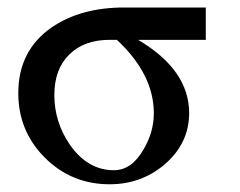

<svg xmlns="http://www.w3.org/2000/svg" viewBox="-20 -469 635 507"><path d="M523.4 -363.8H344.7Q479 -284.7 479.5 -170.9Q479.5 -90.3 414.6 -34.7Q353 17.6 269.5 17.6Q168.9 17.6 98.6 -52.5Q28.3 -122.6 28.3 -223.1Q28.3 -335.4 116.2 -396.5Q193.8 -449.7 310.1 -449.2H523.4ZM386.2 -169.9Q386.2 -272.9 288.6 -363.8H269.5Q201.7 -363.8 162.6 -324.7Q123.5 -286.1 123.5 -217.8Q123.5 -146 165.5 -85.4Q212.4 -19.5 280.8 -19.5Q327.6 -19.5 358.9 -74.2Q386.2 -120.1 386.2 -169.9Z"/></svg>

Font: Accordance
Style: Regular
Weight: 400
Version: Version 1.1 (build May 11, 2018) Miklal Software Solutions, 